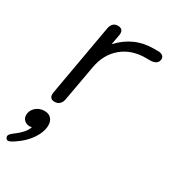

<svg xmlns="http://www.w3.org/2000/svg" viewBox="-255 -598 890 1003"><g transform="rotate(30 190.0 -96.0)"><path d="M36 -19Q36 -26 37 -30L113 -460Q116 -478 126.5 -489Q137 -500 155 -500Q186 -500 186 -471Q186 -464 185 -460L174 -400Q216 -445 266 -467.5Q316 -490 378 -490H402Q420 -490 429.5 -482.5Q439 -475 439 -464Q439 -446 426 -436.5Q413 -427 392 -427H364Q279 -427 221.5 -379Q164 -331 149 -247L110 -30Q107 -12 95.5 -1Q84 10 66 10Q36 10 36 -19ZM-59 289Q-59 278 -39 263Q20 220 30 184Q20 186 17 186Q-2 186 -15 174Q-28 162 -28 144Q-28 116 -6.5 96.5Q15 77 46 77Q71 77 85.5 92Q100 107 100 133Q100 172 71.5 215Q43 258 -7 291Q-32 308 -43 308Q-50 308 -55 301Q-59 296 -59 289Z"/></g></svg>

Font: Kodchasan
Style: Italic
Weight: 400
Italic angle: -10°
Version: Version 1.000; ttfautohint (v1.6)